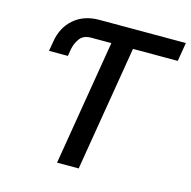

<svg xmlns="http://www.w3.org/2000/svg" viewBox="-106 -832 933 938"><g transform="rotate(15 360.0 -363.5)"><path d="M720.2 -727.3 704.5 -632.8H478L372.9 0H263.5L368.6 -632.8H266.7Q226.9 -632.8 208.5 -606.9Q190 -581 185 -549.4L179.7 -517.4H84.2L93 -568.9Q104.8 -640.6 155 -683.9Q205.3 -727.3 282.3 -727.3Z"/></g></svg>

Font: Inter UI Medium
Style: Italic
Weight: 500
Italic angle: 9.39999°
Designer: Rasmus Andersson
Foundry: rsms
Version: 3.2;8d6f07862